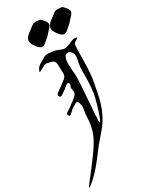

<svg xmlns="http://www.w3.org/2000/svg" viewBox="-363 -1062 1079 1328"><g transform="rotate(-30 176.5 -398.5)"><path d="M405.3 -895.5Q398.4 -888.7 384.3 -872.1Q370.1 -855.5 357.4 -846.7Q352.5 -842.8 345.7 -836.4Q338.9 -830.1 334.5 -826.2Q330.1 -822.3 323.2 -819.3Q316.4 -816.4 308.6 -816.4H306.6Q290 -817.4 270.5 -842.8Q245.1 -876 245.1 -892.6Q245.1 -894.5 245.6 -896.5Q246.1 -898.4 246.1 -900.4Q247.1 -909.2 250.5 -916Q253.9 -922.9 260.3 -929.2Q266.6 -935.5 270 -939Q273.4 -942.4 283.7 -949.7Q293.9 -957 297.9 -960Q300.8 -961.9 308.1 -968.3Q315.4 -974.6 318.8 -977.1Q322.3 -979.5 328.1 -982.9Q334 -986.3 339.8 -987.8Q345.7 -989.3 352.5 -989.3H357.4Q384.8 -987.3 390.1 -984.9Q395.5 -982.4 411.1 -962.9Q426.8 -944.3 426.8 -931.6Q426.8 -917 405.3 -895.5ZM230.5 -895.5Q223.6 -888.7 209.5 -872.1Q195.3 -855.5 182.6 -846.7Q177.7 -842.8 170.9 -836.4Q164.1 -830.1 159.7 -826.2Q155.3 -822.3 148.4 -819.3Q141.6 -816.4 133.8 -816.4H131.8Q115.2 -817.4 95.7 -842.8Q70.3 -876 70.3 -892.6Q70.3 -894.5 70.8 -896.5Q71.3 -898.4 71.3 -900.4Q72.3 -909.2 75.7 -916Q79.1 -922.9 85.4 -929.2Q91.8 -935.5 95.2 -939Q98.6 -942.4 108.9 -949.7Q119.1 -957 123 -960Q126 -961.9 133.3 -968.3Q140.6 -974.6 144 -977.1Q147.5 -979.5 153.3 -982.9Q159.2 -986.3 165 -987.8Q170.9 -989.3 177.7 -989.3H182.6Q210 -987.3 215.3 -984.9Q220.7 -982.4 236.3 -962.9Q252 -944.3 252 -931.6Q252 -917 230.5 -895.5ZM302.7 -643.6Q302.7 -666 290 -679.7Q277.3 -693.4 263.7 -693.4Q228.5 -693.4 228.5 -619.1Q228.5 -603.5 231.4 -569.3Q234.4 -535.2 234.4 -515.6Q234.4 -476.6 223.6 -340.8Q212.9 -205.1 212.9 -179.7Q212.9 -165 215.8 -165Q223.6 -165 243.2 -225.1Q262.7 -285.2 273.4 -330.1Q288.1 -393.6 288.1 -483.4V-518.6Q288.1 -568.4 295.4 -598.6Q302.7 -628.9 302.7 -643.6ZM373 -749Q373 -747.1 355 -736.3Q336.9 -725.6 335.9 -716.8Q333 -688.5 332 -586.9Q331.1 -485.4 318.4 -422.9Q316.4 -412.1 311 -384.3Q305.7 -356.4 303.7 -346.7Q301.8 -336.9 296.9 -314.9Q292 -293 288.1 -280.8Q284.2 -268.6 277.8 -250Q271.5 -231.4 263.7 -214.8Q255.9 -198.2 246.1 -179.7Q231.4 -153.3 212.4 -128.4Q193.4 -103.5 168.9 -76.2Q144.5 -48.8 131.8 -33.2Q127.9 -28.3 103.5 3.9Q79.1 36.1 72.3 44.9Q65.4 53.7 45.4 78.6Q25.4 103.5 13.7 115.7Q2 127.9 -15.1 144.5Q-32.2 161.1 -47.9 173.8Q-70.3 191.4 -73.2 191.4Q-74.2 191.4 -74.2 189.5Q-74.2 183.6 -31.2 129.9Q11.7 76.2 63.5 4.4Q115.2 -67.4 131.8 -111.3Q142.6 -136.7 148.4 -164.1Q154.3 -191.4 155.3 -205.1Q156.2 -218.8 159.2 -260.7Q160.2 -271.5 163.6 -290.5Q167 -309.6 167 -319.3Q167 -332 161.1 -349.1Q155.3 -366.2 147.5 -366.2Q141.6 -366.2 128.4 -357.9Q115.2 -349.6 111.3 -347.7Q101.6 -343.8 84.5 -326.2Q67.4 -308.6 60.5 -308.6Q55.7 -308.6 51.8 -314Q47.9 -319.3 47.9 -324.2Q47.9 -331.1 56.2 -337.4Q64.5 -343.8 77.1 -350.6Q89.8 -357.4 95.7 -363.3Q101.6 -369.1 122.1 -383.3Q142.6 -397.5 154.8 -411.1Q167 -424.8 167 -439.5Q167 -443.4 164.6 -452.6Q162.1 -461.9 162.1 -467.8Q162.1 -473.6 166 -483.9Q169.9 -494.1 169.9 -498Q169.9 -509.8 156.2 -509.8Q148.4 -509.8 134.8 -496.6Q121.1 -483.4 114.3 -480.5Q108.4 -477.5 93.8 -465.8Q79.1 -454.1 72.3 -454.1Q66.4 -454.1 62.5 -459.5Q58.6 -464.8 58.6 -470.7Q58.6 -479.5 69.3 -488.3Q80.1 -497.1 96.2 -507.3Q112.3 -517.6 120.1 -525.4Q125 -530.3 138.7 -539.6Q152.3 -548.8 159.7 -559.1Q167 -569.3 167 -585.9Q167 -589.8 166 -601.1Q165 -612.3 165 -620.1V-644.5Q165 -670.9 155.8 -682.1Q146.5 -693.4 126 -696.8Q105.5 -700.2 101.6 -702.1Q100.6 -703.1 96.7 -703.1Q86.9 -703.1 61.5 -688.5Q36.1 -673.8 32.2 -673.8Q29.3 -673.8 29.3 -675.8Q29.3 -678.7 30.3 -680.7Q37.1 -698.2 46.4 -708Q55.7 -717.8 74.7 -728.5Q93.8 -739.3 101.6 -744.1Q118.2 -755.9 139.6 -755.9Q146.5 -755.9 154.3 -754.9Q162.1 -753.9 172.9 -752.4Q183.6 -751 189.5 -750Q203.1 -749 224.6 -738.8Q246.1 -728.5 262.7 -728.5Q281.2 -728.5 310.5 -742.2Q339.8 -755.9 352.5 -755.9Q373 -755.9 373 -749Z"/></g></svg>

Font: Isabella
Style: Medium
Weight: 500
Designer: John Stracke
Version: Version 001.202